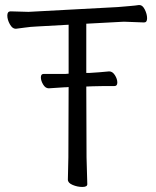

<svg xmlns="http://www.w3.org/2000/svg" viewBox="-20 -730 617 761"><path d="M322 -387 323 -106 326 0Q326 11 306.5 11Q287 11 268 3Q249 -5 249 -18L251 -107L252 -385L240 -384H235Q234 -384 174 -380H173Q160 -380 151 -395Q142 -410 142 -423.5Q142 -437 153 -437H240L252 -438V-632L126 -625Q101 -624 77.5 -620.5Q54 -617 43 -616H42Q29 -616 19 -634Q9 -652 9 -668.5Q9 -685 22 -685L93 -683L447 -702Q470 -704 494 -706Q518 -708 530 -710H533Q545 -710 554 -692Q563 -674 563 -657.5Q563 -641 551 -641L471 -644L322 -636V-441H336Q372 -443 412 -447H413Q426 -447 435.5 -432Q445 -417 445 -403Q445 -389 434 -389H395Q367 -389 347 -388Z"/></svg>

Font: ToneOZ-Pinyin-WenKai-Regular
Style: Regular
Weight: 400
Designer: Fontworks Inc.
Foundry: ToneOZ
Version: Version 0.240331